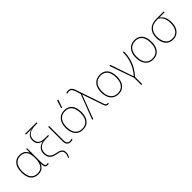

<svg xmlns="http://www.w3.org/2000/svg" viewBox="274 -2226 3878 3878"><g transform="rotate(-45 2213.0 -287.0)"><path d="M276 10Q166 10 111 -60Q56 -130 56 -262Q56 -395 115 -466.5Q174 -538 273 -538Q347 -538 391 -506.5Q435 -475 455 -425H457L461 -528H483V-119Q483 -59 495.5 -37Q508 -15 534 -15Q555 -15 571 -21V3Q555 10 533 10Q490 10 473.5 -18.5Q457 -47 457 -111H455Q437 -62 394 -26Q351 10 276 10ZM276 -15Q371 -15 414 -81.5Q457 -148 457 -258V-281Q457 -513 273 -513Q185 -513 134 -447.5Q83 -382 83 -262Q83 -142 131 -78.5Q179 -15 276 -15Z M927 202Q961 141 960 92Q959 71 951 50.5Q943 30 917.5 13Q892 -4 838 -12Q735 -29 686.5 -75.5Q638 -122 638 -210Q638 -268 661 -306.5Q684 -345 721.5 -367.5Q759 -390 802 -399V-401Q767 -407 736.5 -424.5Q706 -442 687 -475.5Q668 -509 668 -559Q668 -614 690 -650.5Q712 -687 750.5 -708Q789 -729 836 -737Q814 -736 799.5 -735.5Q785 -735 769.5 -735Q754 -735 728 -735H660V-760H989V-735H946Q901 -735 856 -728.5Q811 -722 774.5 -703.5Q738 -685 716 -650Q694 -615 694 -559Q694 -414 880 -414H973V-389H880Q820 -389 771.5 -370Q723 -351 694 -311.5Q665 -272 665 -209Q665 -130 709.5 -90.5Q754 -51 845 -36Q903 -27 933 -7Q963 13 974 38.5Q985 64 985 92Q985 142 952 202Z M1194 10Q1151 10 1120 -19.5Q1089 -49 1089 -110V-528H1115V-114Q1115 -68 1134.5 -41.5Q1154 -15 1194 -15Q1209 -15 1224.5 -17Q1240 -19 1255 -26V0Q1243 4 1228 7Q1213 10 1194 10Z M1778 -264Q1778 -187 1753.5 -124.5Q1729 -62 1678.5 -26Q1628 10 1549 10Q1473 10 1422.5 -26Q1372 -62 1347 -124Q1322 -186 1322 -264Q1322 -390 1383.5 -464Q1445 -538 1555 -538Q1635 -538 1684 -501.5Q1733 -465 1755.5 -403Q1778 -341 1778 -264ZM1349 -264Q1349 -191 1371 -134.5Q1393 -78 1437.5 -46.5Q1482 -15 1549 -15Q1619 -15 1663.5 -47Q1708 -79 1729.5 -135.5Q1751 -192 1751 -264Q1751 -333 1731.5 -389.5Q1712 -446 1669 -479.5Q1626 -513 1555 -513Q1456 -513 1402.5 -447Q1349 -381 1349 -264ZM1542 -606V-612L1592 -776H1622V-769L1563 -606Z M2260 8Q2232 8 2217 -8Q2202 -24 2191 -55L2064 -426Q2056 -450 2050.5 -467.5Q2045 -485 2038 -504H2036Q2029 -486 2022.5 -468Q2016 -450 2009 -433L1845 0H1818L2024 -535L1988 -646Q1972 -696 1951 -718Q1930 -740 1888 -740Q1871 -740 1857 -736.5Q1843 -733 1834 -729V-755Q1844 -759 1857.5 -762Q1871 -765 1888 -765Q1940 -765 1967 -739Q1994 -713 2012 -660L2214 -64Q2224 -36 2236.5 -26.5Q2249 -17 2263 -17Q2271 -17 2277.5 -18.5Q2284 -20 2288 -21V3Q2283 5 2276.5 6.5Q2270 8 2260 8Z M2793 -264Q2793 -187 2768.5 -124.5Q2744 -62 2693.5 -26Q2643 10 2564 10Q2488 10 2437.5 -26Q2387 -62 2362 -124Q2337 -186 2337 -264Q2337 -390 2398.5 -464Q2460 -538 2570 -538Q2650 -538 2699 -501.5Q2748 -465 2770.5 -403Q2793 -341 2793 -264ZM2364 -264Q2364 -191 2386 -134.5Q2408 -78 2452.5 -46.5Q2497 -15 2564 -15Q2634 -15 2678.5 -47Q2723 -79 2744.5 -135.5Q2766 -192 2766 -264Q2766 -333 2746.5 -389.5Q2727 -446 2684 -479.5Q2641 -513 2570 -513Q2471 -513 2417.5 -447Q2364 -381 2364 -264Z M3017 202V-3L2833 -528H2862L3020 -66Q3023 -57 3026.5 -48Q3030 -39 3033 -30H3035Q3087 -89 3129.5 -162.5Q3172 -236 3197 -327Q3222 -418 3222 -528H3248Q3248 -413 3222 -318.5Q3196 -224 3150 -146.5Q3104 -69 3043 -2V202Z M3783 -264Q3783 -187 3758.5 -124.5Q3734 -62 3683.5 -26Q3633 10 3554 10Q3478 10 3427.5 -26Q3377 -62 3352 -124Q3327 -186 3327 -264Q3327 -390 3388.5 -464Q3450 -538 3560 -538Q3640 -538 3689 -501.5Q3738 -465 3760.5 -403Q3783 -341 3783 -264ZM3354 -264Q3354 -191 3376 -134.5Q3398 -78 3442.5 -46.5Q3487 -15 3554 -15Q3624 -15 3668.5 -47Q3713 -79 3734.5 -135.5Q3756 -192 3756 -264Q3756 -333 3736.5 -389.5Q3717 -446 3674 -479.5Q3631 -513 3560 -513Q3461 -513 3407.5 -447Q3354 -381 3354 -264Z M4122 10Q4049 10 4000 -25.5Q3951 -61 3926.5 -121.5Q3902 -182 3902 -256Q3902 -387 3973 -457.5Q4044 -528 4176 -528H4388V-503H4235Q4299 -462 4323.5 -400.5Q4348 -339 4348 -262Q4348 -181 4322 -120Q4296 -59 4245.5 -24.5Q4195 10 4122 10ZM4124 -15Q4222 -15 4271.5 -83Q4321 -151 4321 -262Q4321 -341 4295.5 -402Q4270 -463 4203 -503H4166Q4054 -503 3991.5 -440Q3929 -377 3929 -256Q3929 -190 3950.5 -135Q3972 -80 4015 -47.5Q4058 -15 4124 -15Z"/></g></svg>

Font: Noto Sans Thin
Style: Regular
Weight: 100
Designer: Monotype Design Team
Foundry: Monotype Imaging Inc.
Version: Version 2.007